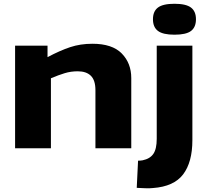

<svg xmlns="http://www.w3.org/2000/svg" viewBox="-20 -786 1100 1018"><path d="M60 0V-544H232V-483Q298 -518 352 -536Q406 -554 470 -554Q575 -554 625.5 -502.5Q676 -451 676 -372V0H486V-308Q486 -360 462 -384Q438 -408 392 -408Q356 -408 323 -398Q290 -388 250 -371V0ZM905 -602Q844 -602 817.5 -622Q791 -642 791 -684Q791 -726 817.5 -746Q844 -766 905 -766Q966 -766 992.5 -746Q1019 -726 1019 -684Q1019 -642 993 -622Q967 -602 905 -602ZM1000 -544V-43Q1000 74 951 138.5Q902 203 791 211Q774 213 749 212Q724 211 705 210L712 66Q725 66 736 64Q775 56 793 30Q811 4 811 -50V-544Z"/></svg>

Font: Georama Extended
Style: Bold
Weight: 700
Width: 7
Designer: Jean-Baptiste Levee
Foundry: Production Type
Version: Version 1.000